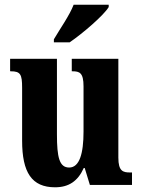

<svg xmlns="http://www.w3.org/2000/svg" viewBox="-20 -786 604 816"><path d="M209 -619V-606H276C333 -645 421 -721 442 -756V-766H293C276 -721 234 -662 209 -619ZM214 10C272 10 311 -16 336 -72H340L362 0H541V-53H533C503 -53 483 -58 483 -116V-536H285V-483H288C318 -483 335 -477 335 -419V-227C335 -134 318 -74 274 -74C232 -74 222 -118 222 -215V-536H23V-483H26C67 -483 74 -470 74 -413V-188C74 -53 115 10 214 10Z"/></svg>

Font: Noto Serif Armenian ExtraCondensed ExtraBold
Style: Regular
Weight: 800
Width: 2
Designer: Monotype Design Team
Foundry: Monotype Imaging Inc.
Version: Version 2.008